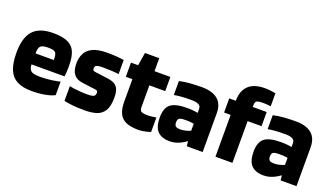

<svg xmlns="http://www.w3.org/2000/svg" viewBox="-63 -1130 2757 1594"><g transform="rotate(20 1315.0 -332.5)"><path d="M258 -376Q209 -376 192.5 -359.5Q176 -343 176 -295H337Q337 -299 337 -305.5Q337 -312 337 -317Q335 -354 319 -365Q303 -376 258 -376ZM452 -27Q431 -13 376 -1.5Q321 10 251 10Q171 10 121 -16.5Q71 -43 48 -99.5Q25 -156 25 -247Q25 -380 81 -442Q137 -504 258 -504Q340 -504 387 -482.5Q434 -461 453.5 -415Q473 -369 473 -293Q473 -261 472 -242Q471 -223 468 -198H176Q177 -168 187 -152.5Q197 -137 218.5 -131Q240 -125 275 -125Q334 -125 383 -132.5Q432 -140 452 -146Z M672 -341Q672 -330 679 -325.5Q686 -321 693 -320L812 -304Q850 -299 873 -285Q896 -271 906.5 -244Q917 -217 917 -173Q917 -96 892 -56.5Q867 -17 823.5 -3.5Q780 10 724 10Q655 10 609.5 5Q564 0 537 -7V-137Q549 -134 572.5 -130.5Q596 -127 628 -124.5Q660 -122 697 -122Q739 -122 753 -130.5Q767 -139 767 -163Q767 -171 762 -176.5Q757 -182 749 -183L626 -199Q573 -206 548 -238.5Q523 -271 523 -335Q523 -381 541.5 -419.5Q560 -458 606 -481Q652 -504 733 -504Q791 -504 826.5 -500.5Q862 -497 883 -494V-369Q858 -373 821 -375Q784 -377 743 -377Q711 -377 696 -373.5Q681 -370 676.5 -362.5Q672 -355 672 -341Z M1301 -10Q1293 -7 1275 -2Q1257 3 1235 6.5Q1213 10 1192 10Q1127 10 1085.5 -8Q1044 -26 1024.5 -66Q1005 -106 1005 -171V-464L1029 -609H1155V-177Q1155 -159 1161 -148.5Q1167 -138 1183 -134Q1199 -130 1227 -130Q1245 -130 1267.5 -133Q1290 -136 1301 -138ZM947 -369V-494H1295V-369Z M1327 -148Q1327 -232 1369.5 -266Q1412 -300 1516 -300Q1551 -300 1585 -295.5Q1619 -291 1629 -286V-190Q1616 -195 1595.5 -198Q1575 -201 1536 -201Q1493 -201 1480.5 -191.5Q1468 -182 1468 -157Q1468 -133 1479 -123Q1490 -113 1520 -113Q1545 -113 1568.5 -119Q1592 -125 1608.5 -133Q1625 -141 1629 -146V-56Q1612 -40 1586.5 -24.5Q1561 -9 1532 0.5Q1503 10 1474 10Q1398 10 1362.5 -28Q1327 -66 1327 -148ZM1620 0 1615 -42H1610V-327Q1610 -343 1601 -353.5Q1592 -364 1573.5 -369Q1555 -374 1527 -374Q1464 -374 1428.5 -370.5Q1393 -367 1373 -363V-486Q1413 -496 1462.5 -500Q1512 -504 1573 -504Q1663 -504 1711.5 -464Q1760 -424 1760 -342V0Z M2161 -665V-550Q2151 -552 2132 -553.5Q2113 -555 2095 -555Q2053 -555 2038 -547.5Q2023 -540 2023 -508V0H1873V-492Q1873 -583 1922 -629Q1971 -675 2065 -675Q2096 -675 2123 -671Q2150 -667 2161 -665ZM1815 -369V-494H2146V-369Z M2156 -148Q2156 -232 2198.5 -266Q2241 -300 2345 -300Q2380 -300 2414 -295.5Q2448 -291 2458 -286V-190Q2445 -195 2424.5 -198Q2404 -201 2365 -201Q2322 -201 2309.5 -191.5Q2297 -182 2297 -157Q2297 -133 2308 -123Q2319 -113 2349 -113Q2374 -113 2397.5 -119Q2421 -125 2437.5 -133Q2454 -141 2458 -146V-56Q2441 -40 2415.5 -24.5Q2390 -9 2361 0.5Q2332 10 2303 10Q2227 10 2191.5 -28Q2156 -66 2156 -148ZM2449 0 2444 -42H2439V-327Q2439 -343 2430 -353.5Q2421 -364 2402.5 -369Q2384 -374 2356 -374Q2293 -374 2257.5 -370.5Q2222 -367 2202 -363V-486Q2242 -496 2291.5 -500Q2341 -504 2402 -504Q2492 -504 2540.5 -464Q2589 -424 2589 -342V0Z"/></g></svg>

Font: Blinker
Style: Regular
Weight: 400
Designer: Juergen Huber
Foundry: supertype
Version: 1.017